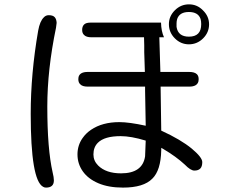

<svg xmlns="http://www.w3.org/2000/svg" viewBox="-20 -810 1040 882"><path d="M755.9 -699.2Q755.9 -661.1 783.2 -633.8Q810.5 -606.4 847.7 -606.4Q885.7 -606.4 913.1 -633.8Q940.4 -661.1 940.4 -698.2Q940.4 -735.4 912.1 -762.7Q885.7 -790 848.1 -790Q810.5 -790 783.2 -762.7Q755.9 -735.4 755.9 -699.2ZM791 -686.5Q791 -692.4 791 -702.6Q791 -712.9 793.9 -722.7Q804.7 -754.9 847.7 -754.9Q890.6 -754.9 901.4 -722.7Q904.3 -712.9 904.3 -699.2Q904.3 -669.9 890.1 -655.8Q876 -641.6 847.7 -641.6Q797.9 -641.6 791 -686.5ZM204.1 -740.2Q190.4 -740.2 181.6 -730.5Q163.1 -712.9 155.3 -668.9Q121.1 -471.7 121.1 -287.1Q121.1 16.6 177.7 47.9Q183.6 51.8 191.4 51.8Q227.5 51.8 227.5 18.6Q227.5 4.9 221.7 -18.6Q197.3 -126 197.3 -320.3Q197.3 -490.2 237.3 -682.6L240.2 -705.1Q239.3 -722.7 231 -731.4Q222.7 -740.2 204.1 -740.2ZM849.6 -479.5H716.8L711.9 -638.7H733.4Q720.7 -666 719.7 -706.1H395.5Q375 -706.1 366.2 -697.3Q357.4 -688.5 357.4 -672.9Q357.4 -657.2 366.2 -649.4Q376 -638.7 400.4 -638.7H641.6L642.6 -601.6V-570.3L645.5 -479.5H382.8Q346.7 -479.5 340.8 -456.1Q339.8 -451.2 339.8 -446.3Q339.8 -430.7 348.6 -422.9Q358.4 -412.1 382.8 -412.1H646.5V-393.6L649.4 -232.4Q573.2 -249 528.3 -249Q450.2 -249 398.4 -213.9Q375 -198.2 359.4 -175.8Q335.9 -142.6 335.9 -100.6Q335.9 -57.6 360.4 -22.9Q384.8 11.7 431.6 31.7Q478.5 51.8 544.9 51.8Q639.6 51.8 679.7 10.7Q718.8 -27.3 720.7 -120.1V-130.9L729.5 -126Q789.1 -90.8 829.1 -53.7Q855.5 -26.4 873 -26.4Q890.6 -26.4 899.9 -35.6Q909.2 -44.9 909.2 -65.4Q909.2 -86.9 861.3 -127Q810.5 -168.9 720.7 -210L717.8 -412.1H849.6Q885.7 -412.1 891.6 -436.5Q892.6 -441.4 892.6 -446.3Q892.6 -460.9 884.8 -468.8Q874 -479.5 849.6 -479.5ZM534.2 -184.6Q582 -184.6 649.4 -164.1L646.5 -91.8Q634.8 -13.7 536.1 -13.7Q466.8 -13.7 430.7 -49.8Q409.2 -71.3 409.2 -100.6Q409.2 -133.8 429.7 -154.3Q460 -184.6 534.2 -184.6Z"/></svg>

Font: FakePearl
Style: Light
Weight: 350
Version: Version 1.2